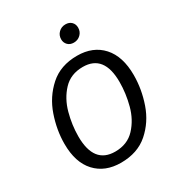

<svg xmlns="http://www.w3.org/2000/svg" viewBox="-211 -1043 1108 1193"><g transform="rotate(-30 343.0 -447.0)"><path d="M648 -421Q648 -320 613.5 -220.5Q579 -121 503 -54.5Q427 12 308 12Q194 12 127.5 -60Q61 -132 61 -265Q61 -364 95.5 -464Q130 -564 206.5 -632.5Q283 -701 402 -701Q516 -701 582 -628Q648 -555 648 -421ZM159 -262Q159 -66 311 -66Q399 -66 452.5 -123.5Q506 -181 528 -263.5Q550 -346 550 -428Q550 -623 398 -623Q311 -623 257.5 -566Q204 -509 181.5 -426.5Q159 -344 159 -262ZM368 -838Q368 -867 388 -886.5Q408 -906 437 -906Q464 -906 480 -890Q496 -874 496 -849Q496 -820 476 -800.5Q456 -781 427 -781Q400 -781 384 -797.5Q368 -814 368 -838Z"/></g></svg>

Font: FiraGO
Style: Italic
Weight: 400
Italic angle: -8°
Designer: bBox Type GmbH
Foundry: bBox Type GmbH
Version: Version 1.001